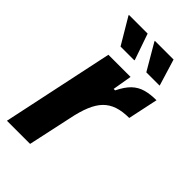

<svg xmlns="http://www.w3.org/2000/svg" viewBox="-216 -760 827 827"><g transform="rotate(45 197.5 -347.0)"><path d="M2 0 110 -510H245L230 -422H239Q258 -461 279.5 -481.5Q301 -502 329.5 -510Q358 -518 395 -518L366 -381Q325 -381 295.5 -371Q266 -361 245.5 -340Q225 -319 210.5 -284Q196 -249 186 -199L143 0ZM122 -572 52 -690 51 -694H165L206 -576V-572ZM279 -572 210 -690 209 -694H323L359 -576L360 -572Z"/></g></svg>

Font: Saira SemiCondensed
Style: Bold Italic
Weight: 700
Width: 4
Italic angle: -12°
Designer: Hector Gatti with collaboration of the Omnibus-Type team
Foundry: Omnibus-Type
Version: Version 1.101